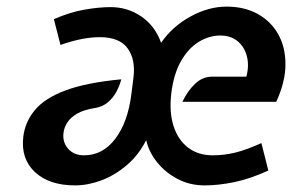

<svg xmlns="http://www.w3.org/2000/svg" viewBox="-20 -549 890 581"><path d="M207.5 12Q128.5 12 85.5 -28.5Q42.5 -69 50.5 -135.5Q56 -180.5 85.8 -216.2Q115.5 -252 178.5 -275.5Q241.5 -299 347 -309Q342 -289.5 332 -271Q322 -252.5 306.2 -239.2Q290.5 -226 267 -222Q234 -217 214 -205.5Q194 -194 184 -178.8Q174 -163.5 172 -146Q169 -118 186.5 -98.5Q204 -79 234.5 -79Q291 -79 329 -129.2Q367 -179.5 377.5 -264L384 -315Q390.5 -370 365.8 -403.2Q341 -436.5 282.5 -436.5Q257 -436.5 228.8 -431.2Q200.5 -426 163 -413L143 -491Q191 -512 235.5 -519.8Q280 -527.5 314.5 -527.5Q366 -527.5 407.5 -499.2Q449 -471 467.5 -419.5Q501 -468.5 556 -498.8Q611 -529 665.5 -529Q719.5 -529 759.8 -506.8Q800 -484.5 822 -445.2Q844 -406 843.8 -353.5Q843.5 -301 816 -241H532Q547 -273 569.8 -295Q592.5 -317 622 -317H725.5Q734.5 -350.5 727 -379Q719.5 -407.5 698.8 -424.5Q678 -441.5 646.5 -441.5Q613.5 -441.5 582.2 -422.8Q551 -404 528.5 -365.5Q506 -327 498.5 -268Q491.5 -210 505.2 -167.5Q519 -125 549.5 -102Q580 -79 623.5 -79Q658 -79 691.8 -87.2Q725.5 -95.5 771 -116L792 -33Q737.5 -8 689.5 2Q641.5 12 599 12Q554 12 516.8 -7.8Q479.5 -27.5 454.8 -58.8Q430 -90 422.5 -125Q399 -79 363.2 -48.8Q327.5 -18.5 286.8 -3.2Q246 12 207.5 12Z"/></svg>

Font: Expletus Sans SemiBold
Style: Italic
Weight: 600
Italic angle: -7°
Version: Version 7.500